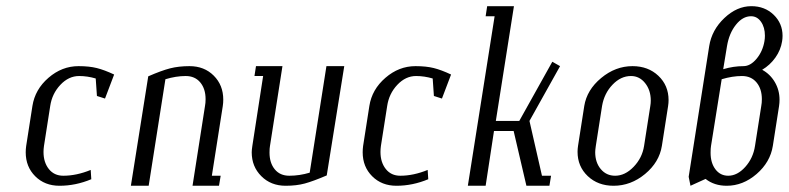

<svg xmlns="http://www.w3.org/2000/svg" viewBox="-20 -596 2531 616"><path d="M62.5 -107.4Q62.5 -117.7 64 -127.9L84 -255.9Q92.3 -309.1 135.5 -346.4Q178.7 -383.8 231.9 -383.8Q266.1 -383.8 290.5 -377.7Q314.9 -371.6 346.2 -356.9L316.9 -279.8L291 -288.1L287.1 -344.2Q260.3 -352.1 233.9 -352.1Q200.2 -352.1 173.6 -323.7Q147 -295.4 141.1 -255.9L121.1 -127.9Q119.6 -117.7 119.6 -108.4Q119.6 -75.2 136.7 -53.7Q153.8 -32.2 183.1 -32.2Q225.6 -32.2 271 -50.8L272.9 -21Q222.7 0 170.9 0Q123.5 0 93 -30.5Q62.5 -61 62.5 -107.4Z M399.9 0 455.6 -351.1Q498 -369.6 525.6 -376.7Q553.2 -383.8 587.9 -383.8Q635.3 -383.8 665.8 -353.3Q696.3 -322.8 696.3 -276.4Q696.3 -266.1 694.8 -255.9L659.7 -32.2H688L682.6 0H597.7L637.7 -255.9Q639.6 -265.6 639.6 -277.8Q639.6 -311 622.6 -331.5Q605.5 -352.1 575.7 -352.1Q544.9 -352.1 510.7 -341.8L457 0Z M787.6 -107.4Q787.6 -114.3 789.6 -127.9L824.2 -352.1H796.4L801.3 -383.8H886.2L846.2 -127.9Q844.7 -120.6 844.7 -106.4Q844.7 -73.2 861.6 -52.7Q878.4 -32.2 908.2 -32.2Q940.9 -32.2 973.6 -42L1027.3 -383.8H1084.5L1028.3 -33.2Q984.9 -14.6 958 -7.3Q931.2 0 896.5 0Q849.1 0 818.4 -30.8Q787.6 -61.5 787.6 -107.4Z M1143.6 -107.4Q1143.6 -117.7 1145 -127.9L1165 -255.9Q1173.3 -309.1 1216.6 -346.4Q1259.8 -383.8 1313 -383.8Q1347.2 -383.8 1371.6 -377.7Q1396 -371.6 1427.2 -356.9L1397.9 -279.8L1372.1 -288.1L1368.2 -344.2Q1341.3 -352.1 1314.9 -352.1Q1281.2 -352.1 1254.6 -323.7Q1228 -295.4 1222.2 -255.9L1202.1 -127.9Q1200.7 -117.7 1200.7 -108.4Q1200.7 -75.2 1217.8 -53.7Q1234.9 -32.2 1264.2 -32.2Q1306.6 -32.2 1352.1 -50.8L1354 -21Q1303.7 0 1252 0Q1204.6 0 1174.1 -30.5Q1143.6 -61 1143.6 -107.4Z M1481 0 1566.9 -543.9H1538.1L1543 -576.2H1628.9L1570.8 -208H1646L1752 -397.9L1776.9 -383.8L1678.7 -208L1718.8 -32.2H1748L1742.7 0H1668.9L1627.9 -175.8H1564.9L1538.1 0Z M1833 -108.9Q1833 -118.2 1834.5 -127.9L1854.5 -255.9Q1862.8 -307.6 1908.7 -345.7Q1954.6 -383.8 2009.3 -383.8Q2059.6 -383.8 2092.3 -352.8Q2125 -321.8 2125 -274.9Q2125 -265.6 2123.5 -255.9L2103.5 -127.9Q2095.2 -75.7 2049.6 -37.8Q2003.9 0 1948.7 0Q1898.4 0 1865.7 -31Q1833 -62 1833 -108.9ZM1889.6 -107.9Q1889.6 -74.7 1907.5 -53.5Q1925.3 -32.2 1953.6 -32.2Q1985.4 -32.2 2012.9 -60.8Q2040.5 -89.4 2046.4 -127.9L2066.4 -255.9Q2067.9 -264.6 2067.9 -273.4Q2067.9 -306.6 2049.8 -329.3Q2031.7 -352.1 2004.4 -352.1Q1971.7 -352.1 1945.1 -324.2Q1918.5 -296.4 1911.6 -255.9L1891.6 -127.9Q1889.6 -114.3 1889.6 -107.9Z M2189.5 -28.8 2255.4 -448.2Q2263.7 -500 2304 -538.1Q2344.2 -576.2 2390.6 -576.2Q2433.6 -576.2 2462.2 -548.6Q2490.7 -521 2490.7 -481Q2490.7 -472.7 2489.3 -463.9Q2484.9 -435.5 2467.8 -411.4Q2450.7 -387.2 2425.3 -372.1Q2450.7 -358.4 2465.8 -332.8Q2481 -307.1 2481 -275.9Q2481 -266.1 2479.5 -255.9L2459.5 -127.9Q2451.2 -75.7 2407.5 -37.8Q2363.8 0 2311.5 0Q2271.5 0 2243.7 -22L2195.3 0ZM2259.8 -106Q2259.8 -73.2 2275.4 -52.7Q2291 -32.2 2316.4 -32.2Q2345.7 -32.2 2371.1 -60.5Q2396.5 -88.9 2402.3 -127.9L2422.4 -255.9Q2424.3 -265.6 2424.3 -277.8Q2424.3 -311 2407.2 -331.5Q2390.1 -352.1 2360.4 -352.1Q2329.6 -352.1 2295.4 -341.8L2261.2 -127.9Q2259.8 -120.1 2259.8 -106ZM2300.3 -374Q2333 -383.8 2365.2 -383.8Q2387.7 -383.8 2407.5 -407.7Q2427.2 -431.6 2432.6 -463.9Q2434.1 -472.7 2434.1 -481.4Q2434.1 -508.3 2421.6 -526.1Q2409.2 -543.9 2389.6 -543.9Q2362.8 -543.9 2341.1 -516.6Q2319.3 -489.3 2312.5 -448.2Z"/></svg>

Font: Gawaa
Style: Italic
Weight: 400
Designer: T. Christopher White
Version: Version 1.0